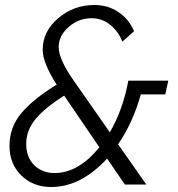

<svg xmlns="http://www.w3.org/2000/svg" viewBox="-20 -739 711 769"><path d="M642 -361H544Q513 -249 453 -161L566 0H480L409 -104Q304 10 185 10Q112 10 65 -36.5Q18 -83 18 -155Q18 -230 66.5 -287Q115 -344 207 -400Q151 -487 151 -540Q151 -613 213 -666Q275 -719 358 -719Q412 -719 454 -691Q496 -663 517 -614L470 -572Q454 -614 421 -640Q388 -666 347 -666Q295 -666 255 -631Q215 -596 215 -550Q215 -502 276 -415L420 -209Q473 -301 494 -416H654ZM199 -46Q294 -46 378 -149L237 -356Q162 -309 123.5 -263.5Q85 -218 85 -163Q85 -109 117 -77.5Q149 -46 199 -46Z"/></svg>

Font: Raleway-v4020
Style: Italic
Weight: 400
Italic angle: -12°
Designer: Matt McInerney, Pablo Impallari, Rodrigo Fuenzalida
Foundry: Matt McInerney, Pablo Impallari, Rodrigo Fuenzalida
Version: Version 4.020;PS 004.020;hotconv 1.0.88;makeotf.lib2.5.64775